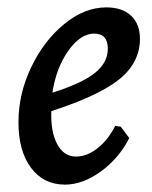

<svg xmlns="http://www.w3.org/2000/svg" viewBox="-20 -488 413 520"><path d="M119 -187Q117 -131 135 -97.5Q153 -64 186 -64Q215 -64 243.5 -86Q272 -108 292 -147L307 -145L330 -114Q302 -59 253 -23.5Q204 12 156 12Q98 12 64 -33.5Q30 -79 30 -157Q30 -234 64.5 -306Q99 -378 154 -423Q209 -468 268 -468Q311 -468 335 -445.5Q359 -423 359 -383Q359 -319 304 -274Q249 -229 119 -187ZM122 -237Q201 -262 236.5 -290Q272 -318 272 -356Q272 -397 235 -397Q198 -397 165 -350.5Q132 -304 122 -237Z"/></svg>

Font: Alegreya Medium
Style: Italic
Weight: 500
Italic angle: -7°
Designer: Juan Pablo del Peral
Foundry: Huerta Tipografica
Version: Version 2.008; ttfautohint (v1.8)